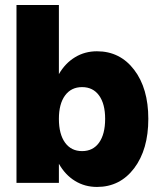

<svg xmlns="http://www.w3.org/2000/svg" viewBox="-20 -720 639 756"><path d="M44.9 -700.2H211.9V-428.2Q236.8 -471.2 275.4 -494.6Q314 -518.1 361.8 -518.1Q452.6 -518.1 508.3 -445.1Q564 -372.1 564 -252Q564 -131.3 508.3 -57.6Q452.6 16.1 361.8 16.1Q314 16.1 275.4 -7.6Q236.8 -31.2 211.9 -75.2V0H44.9ZM394 -252Q394 -311 370.1 -344Q346.2 -377 303.2 -377Q260.3 -377 236.1 -344Q211.9 -311 211.9 -252Q211.9 -191.9 236.1 -158.4Q260.3 -125 303.2 -125Q346.2 -125 370.1 -158.4Q394 -191.9 394 -252Z"/></svg>

Font: Overused Grotesk ExtraBold
Style: Regular
Weight: 800
Version: Version 0.002